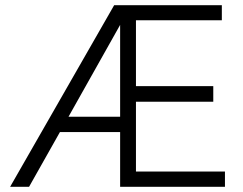

<svg xmlns="http://www.w3.org/2000/svg" viewBox="-20 -720 935 740"><path d="M19 0 420 -700H835V-642H504V-388H802V-328H504V-59H847V0H443V-211H211L92 0ZM244 -270H443V-624Z"/></svg>

Font: Zen Kaku Gothic New
Style: Regular
Weight: 400
Designer: Yoshimichi Ohira
Foundry: Positype
Version: Version 1.001